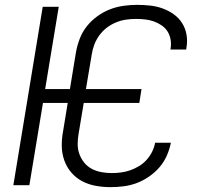

<svg xmlns="http://www.w3.org/2000/svg" viewBox="-20 -763 840 791"><path d="M435 8Q404 8 374 2.5Q344 -3 318.5 -16.5Q293 -30 274 -52Q255 -74 245 -102Q235 -130 234.5 -161Q234 -192 240 -223L259 -339H157L101 0H35L156 -735H222L166 -396H268L293 -548Q298 -576 308.5 -603.5Q319 -631 337.5 -654.5Q356 -678 381 -696Q406 -714 433 -724.5Q460 -735 488.5 -739Q517 -743 545 -743Q572 -743 599 -740Q626 -737 650.5 -728Q675 -719 696 -704Q717 -689 730.5 -667.5Q744 -646 748.5 -619.5Q753 -593 748 -566L747 -559H682L683 -564Q686 -583 682.5 -601.5Q679 -620 669.5 -634.5Q660 -649 645 -659Q630 -669 613 -675Q596 -681 577.5 -683Q559 -685 540 -685Q519 -685 498.5 -682Q478 -679 457.5 -670.5Q437 -662 419.5 -648.5Q402 -635 389 -617Q376 -599 368.5 -579Q361 -559 358 -539L334 -396H563L554 -339H325L304 -213Q300 -191 300 -169.5Q300 -148 307 -128.5Q314 -109 327 -93Q340 -77 358 -67.5Q376 -58 397 -54Q418 -50 440 -50Q459 -50 478.5 -52.5Q498 -55 516.5 -61.5Q535 -68 552.5 -78.5Q570 -89 584 -104.5Q598 -120 607 -138.5Q616 -157 619 -175H684Q679 -149 667.5 -122.5Q656 -96 637 -74Q618 -52 594 -35.5Q570 -19 543.5 -9Q517 1 489.5 4.5Q462 8 435 8Z"/></svg>

Font: Iosevka Aile Light Oblique
Style: Regular
Weight: 300
Italic angle: -9°
Designer: Belleve Invis
Foundry: Belleve Invis
Version: Version 31.1.0; ttfautohint (v1.8.4)